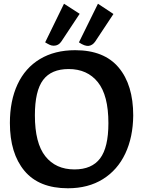

<svg xmlns="http://www.w3.org/2000/svg" viewBox="-20 -999 768 1029"><path d="M33 -340Q33 -459 74 -547Q115 -635 194 -682.5Q273 -730 383 -730Q538 -730 616 -637Q694 -544 694 -380Q693 -264 651.5 -176Q610 -88 531.5 -39Q453 10 344 10Q189 10 111 -83.5Q33 -177 33 -340ZM561 -339Q561 -488 504.5 -558.5Q448 -629 348 -629Q255 -629 211 -570.5Q167 -512 167 -381Q167 -232 223 -161.5Q279 -91 379 -91Q472 -91 516.5 -150Q561 -209 561 -339ZM222 -772 323 -979 407 -925 309 -777Q294 -754 268 -754Q257 -754 247 -758.5Q237 -763 222 -772ZM403 -772 505 -979 588 -924 490 -776Q476 -756 455 -753Q434 -751 403 -772Z"/></svg>

Font: Enriqueta SemiBold
Style: Regular
Weight: 600
Designer: Viviana Monsalve, Gustavo Ibarra
Foundry: 72Puntos
Version: Version 2.000